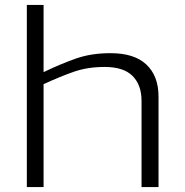

<svg xmlns="http://www.w3.org/2000/svg" viewBox="-20 -760 753 780"><path d="M89 0V-740H157V-467Q228 -501 289.5 -522.5Q351 -544 429 -544Q526 -544 575 -497.5Q624 -451 624 -368V0H555V-350Q555 -415 518.5 -451.5Q482 -488 405 -488Q336 -488 280 -468.5Q224 -449 157 -418V0Z"/></svg>

Font: Georama Extended Light
Style: Regular
Weight: 300
Width: 7
Designer: Jean-Baptiste Levee
Foundry: Production Type
Version: Version 1.000